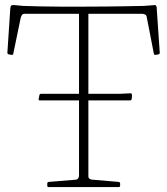

<svg xmlns="http://www.w3.org/2000/svg" viewBox="-20 -760 679 780"><path d="M301 0V-733H339V0ZM604 -739Q609 -740 611.5 -739Q614 -738 615.5 -734Q617 -730 617 -721L629 -546Q629 -540 623 -539L612 -537Q606 -536 605 -542L576 -691Q575 -698 569.5 -701Q564 -704 556 -704H80Q73 -704 69.5 -699.5Q66 -695 64 -687L34 -542Q33 -536 27 -537L16 -539Q10 -540 10 -546L22 -728Q23 -733 24 -735.5Q25 -738 29.5 -739Q34 -740 42 -739L74 -736Q109 -735 145.5 -734Q182 -733 225 -733Q268 -733 320 -733Q372 -733 410 -733.5Q448 -734 484 -734.5Q520 -735 565 -736ZM178 0Q172 0 172 -6V-14Q172 -20 178 -21L288 -30Q295 -31 298 -36Q301 -41 301 -48V-222H339V-44Q339 -37 344 -33.5Q349 -30 356 -30L462 -21Q468 -20 468 -14V-6Q468 0 462 0ZM142 -352Q136 -352 137 -358L140 -373Q141 -379 147 -379H469L510 -381Q516 -381 516 -375Q516 -371 516 -367Q516 -363 515 -358Q514 -352 508 -352Z"/></svg>

Font: Hahmlet Thin
Style: Regular
Weight: 250
Version: Version 1.002